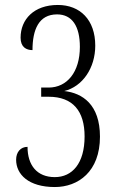

<svg xmlns="http://www.w3.org/2000/svg" viewBox="-20 -744 474 774"><path d="M201 10C295 10 383 -52 383 -193C383 -323 312 -369 239 -377C313 -395 364 -470 364 -560C364 -664 303 -724 213 -724C117 -724 63 -666 63 -592C63 -554 86 -542 111 -542C111 -624 136 -686 210 -686C271 -686 302 -638 302 -555C302 -453 250 -391 176 -391H146V-354H176C274 -354 321 -296 321 -194C321 -85 271 -30 201 -30C129 -30 91 -78 91 -152C63 -152 45 -131 45 -100C45 -41 95 10 201 10Z"/></svg>

Font: Noto Serif Lao ExtraCondensed Light
Style: Regular
Weight: 300
Width: 2
Designer: Monotype Design Team
Foundry: Monotype Imaging Inc.
Version: Version 2.003